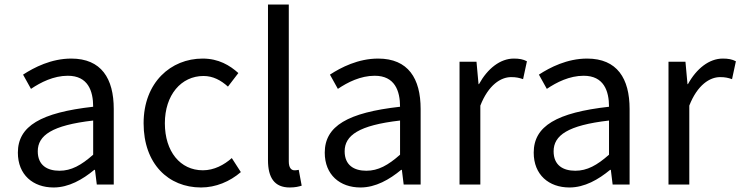

<svg xmlns="http://www.w3.org/2000/svg" viewBox="-20 -816 3274 849"><path d="M217 13C284 13 345 -22 397 -65H400L408 0H483V-334C483 -469 428 -557 295 -557C207 -557 131 -518 82 -486L117 -423C160 -452 217 -481 280 -481C369 -481 392 -414 392 -344C161 -318 59 -259 59 -141C59 -43 126 13 217 13ZM243 -61C189 -61 147 -85 147 -147C147 -217 209 -262 392 -283V-132C339 -85 295 -61 243 -61Z M869 13C934 13 996 -13 1045 -55L1005 -117C971 -87 927 -63 877 -63C777 -63 709 -146 709 -271C709 -396 781 -480 880 -480C922 -480 957 -461 988 -433L1034 -493C996 -527 947 -557 876 -557C736 -557 615 -452 615 -271C615 -91 725 13 869 13Z M1261 13C1286 13 1301 9 1314 5L1301 -65C1291 -63 1287 -63 1282 -63C1268 -63 1257 -74 1257 -102V-796H1165V-108C1165 -31 1193 13 1261 13Z M1574 13C1641 13 1702 -22 1754 -65H1757L1765 0H1840V-334C1840 -469 1785 -557 1652 -557C1564 -557 1488 -518 1439 -486L1474 -423C1517 -452 1574 -481 1637 -481C1726 -481 1749 -414 1749 -344C1518 -318 1416 -259 1416 -141C1416 -43 1483 13 1574 13ZM1600 -61C1546 -61 1504 -85 1504 -147C1504 -217 1566 -262 1749 -283V-132C1696 -85 1652 -61 1600 -61Z M2012 0H2104V-349C2140 -441 2195 -475 2240 -475C2263 -475 2275 -472 2293 -466L2310 -545C2293 -554 2276 -557 2252 -557C2192 -557 2136 -513 2098 -444H2096L2087 -543H2012Z M2498 13C2565 13 2626 -22 2678 -65H2681L2689 0H2764V-334C2764 -469 2709 -557 2576 -557C2488 -557 2412 -518 2363 -486L2398 -423C2441 -452 2498 -481 2561 -481C2650 -481 2673 -414 2673 -344C2442 -318 2340 -259 2340 -141C2340 -43 2407 13 2498 13ZM2524 -61C2470 -61 2428 -85 2428 -147C2428 -217 2490 -262 2673 -283V-132C2620 -85 2576 -61 2524 -61Z M2936 0H3028V-349C3064 -441 3119 -475 3164 -475C3187 -475 3199 -472 3217 -466L3234 -545C3217 -554 3200 -557 3176 -557C3116 -557 3060 -513 3022 -444H3020L3011 -543H2936Z"/></svg>

Font: Noto Sans HK
Style: Regular
Weight: 400
Designer: Ryoko NISHIZUKA 西塚涼子 (kana, bopomofo & ideographs); Paul D. Hunt (Latin, Greek & Cyrillic); Sandoll Communications 산돌커뮤니
Foundry: Adobe
Version: Version 2.004;hotconv 1.0.118;makeotfexe 2.5.65603